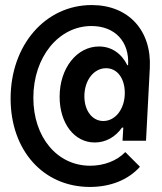

<svg xmlns="http://www.w3.org/2000/svg" viewBox="-20 -690 640 760"><path d="M355 -126C399 -126 437 -148 463 -185H468L465 -133H558L573 -420C581 -570 488 -670 343 -670C159 -670 22 -511 22 -300C22 -95 151 50 336 50C417 50 488 22 534 -30L476 -88C442 -53 391 -34 337 -34C206 -34 112 -147 112 -303C112 -464 212 -587 342 -587C435 -587 493 -525 487 -432H484C461 -478 422 -506 372 -506C284 -506 216 -420 216 -307C216 -202 274 -126 355 -126ZM389 -211C345 -211 314 -252 314 -309C314 -372 351 -420 400 -420C444 -420 474 -380 474 -322C474 -259 437 -211 389 -211Z"/></svg>

Font: CommitMono
Style: 600Regular
Weight: 600
Monospace: yes
Designer: Eigil Nikolajsen
Foundry: Eigil Nikolajsen
Version: Version 1.143